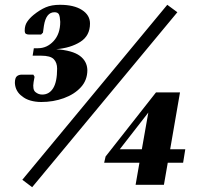

<svg xmlns="http://www.w3.org/2000/svg" viewBox="-20 -770 842 800"><path d="M152 -345Q128 -345 107 -351Q86 -357 72 -369Q59 -378 51 -392Q43 -406 42 -424Q42 -445 50 -452Q58 -459 71 -459H119L124 -450L120 -428Q115 -397 127.5 -386.5Q140 -376 156 -376Q185 -376 201.5 -402.5Q218 -429 218 -484Q218 -509 204 -523.5Q190 -538 151 -538H116L121 -569H138Q176 -569 203.5 -599Q231 -629 231 -679Q230 -701 225.5 -710Q221 -719 207 -719Q172 -719 163 -663L159 -634L151 -626H102Q93 -626 88 -629Q83 -632 83 -643Q83 -664 93 -679Q103 -694 120 -708Q146 -729 170.5 -739.5Q195 -750 230 -750Q288 -750 321.5 -728.5Q355 -707 355 -672Q355 -621 314.5 -595.5Q274 -570 214 -565Q282 -560 312.5 -537.5Q343 -515 344 -478Q344 -436 317 -406.5Q290 -377 246 -361Q202 -345 152 -345ZM73 -21 677 -750 719 -719 114 10ZM545 0 561 -92H414L420 -118L630 -385H730L689 -148H752L743 -92H679L663 0ZM479 -148H571L598 -301Z"/></svg>

Font: Spectral SC ExtraBold
Style: Italic
Weight: 800
Italic angle: -10°
Designer: Jean-Baptiste Levee
Foundry: Production Type
Version: Version 2.001